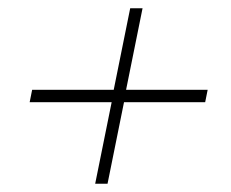

<svg xmlns="http://www.w3.org/2000/svg" viewBox="-20 -514 560 466"><path d="M211 -68 251 -266H52L58 -296H256L296 -494H326L286 -296H484L478 -266H281L241 -68Z"/></svg>

Font: Piazzolla SC Thin
Style: Italic
Weight: 100
Italic angle: -11.3°
Designer: Juan Pablo del Peral
Foundry: Huerta Tipografica
Version: Version 1.330